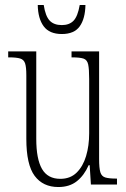

<svg xmlns="http://www.w3.org/2000/svg" viewBox="-20 -743 509 773"><path d="M215 10Q153 10 119.5 -35Q86 -80 86 -184V-440Q86 -473 81 -488Q76 -503 61 -507.5Q46 -512 17 -512H13V-536H126V-184Q126 -103 149 -63Q172 -23 223 -23Q263 -23 288.5 -48Q314 -73 326.5 -114.5Q339 -156 339 -206V-425Q339 -465 335 -483.5Q331 -502 316.5 -507Q302 -512 271 -512H268V-536H379V-103Q379 -66 384 -49.5Q389 -33 404 -28.5Q419 -24 448 -24H451V0H346L341 -78H337Q319 -37 289.5 -13.5Q260 10 215 10ZM229 -606Q179 -606 156 -637Q133 -668 132 -723H156Q163 -678 180 -660Q197 -642 229 -642Q259 -642 276 -659.5Q293 -677 301 -723H324Q323 -668 301 -637Q279 -606 229 -606Z"/></svg>

Font: Noto Serif Ethiopic ExtraCondensed ExtraLight
Style: Regular
Weight: 200
Width: 2
Designer: Monotype Design Team
Foundry: Monotype Imaging Inc.
Version: Version 2.102; ttfautohint (v1.8.4.7-5d5b)